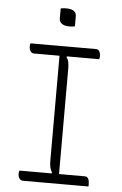

<svg xmlns="http://www.w3.org/2000/svg" viewBox="-60 -935 619 977"><g transform="rotate(5 250.0 -446.5)"><path d="M275 -25H224L239 -54Q232 -65 228.5 -79Q225 -93 225 -111Q225 -178 225 -247.5Q225 -317 225 -388Q225 -459 225 -531Q225 -603 225 -675H276L261 -646Q269 -636 272 -621.5Q275 -607 275 -589Q275 -522 275 -452.5Q275 -383 275 -312Q275 -241 275 -169Q275 -97 275 -25ZM430 0H95Q89 0 84.5 -2.5Q80 -5 76.5 -10Q73 -15 71.5 -21Q70 -27 70 -34Q70 -37 70.5 -40Q71 -43 71.5 -45.5Q72 -48 73 -50H407Q415 -50 420 -45.5Q425 -41 427.5 -32.5Q430 -24 430 -10Q430 -9 430 -7Q430 -5 430 -3.5Q430 -2 430 0ZM73 -700H407Q418 -700 424 -691Q430 -682 430 -664Q430 -663 430 -661Q430 -659 429.5 -657Q429 -655 428.5 -653.5Q428 -652 428 -650H95Q83 -650 76.5 -660Q70 -670 70 -684Q70 -686 70 -688.5Q70 -691 70.5 -693Q71 -695 71.5 -697Q72 -699 73 -700ZM210 -890Q213 -891 216.5 -891.5Q220 -892 223.5 -892.5Q227 -893 231.5 -893Q236 -893 240 -893Q264 -893 277 -884Q290 -875 290 -858V-806Q287 -805 283.5 -804.5Q280 -804 276.5 -803.5Q273 -803 269 -803Q265 -803 260 -803Q237 -803 223.5 -812.5Q210 -822 210 -838Z"/></g></svg>

Font: Recursive Casual Light
Style: Regular
Weight: 300
Version: Version 1.047